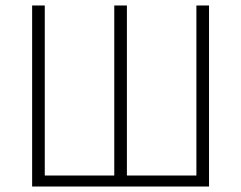

<svg xmlns="http://www.w3.org/2000/svg" viewBox="-20 -679 878 699"><path d="M97 0V-659H143V-40H396V-659H442V-40H695V-659H741V0Z"/></svg>

Font: hySource Sans Pro Light
Style: Regular
Weight: 300
Designer: Paul D. Hunt
Foundry: Adobe Systems Incorporated
Version: Version 2.021;PS 2.000;hotconv 1.0.86;makeotf.lib2.5.63406